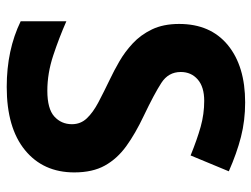

<svg xmlns="http://www.w3.org/2000/svg" viewBox="-112 -652 774 591"><g transform="rotate(90 275.5 -357.0)"><path d="M511.2 -198.2Q511.2 -102.5 442.6 -46.4Q374 9.8 248 9.8Q134.3 9.8 45.9 -33.2V-173.8Q96.7 -151.4 151.4 -133.3Q206.1 -115.2 259.8 -115.2Q315.4 -115.2 339.1 -136.7Q362.8 -158.2 362.8 -190.9Q362.8 -217.8 344.7 -236.8Q326.7 -255.9 295.2 -272.5Q263.7 -289.1 224.1 -308.1Q199.2 -319.8 169.9 -336.7Q140.6 -353.5 114.3 -377.9Q87.9 -402.3 71 -437.3Q54.2 -472.2 54.2 -521Q54.2 -617.2 119.1 -670.7Q184.1 -724.1 295.9 -724.1Q351.6 -724.1 402.1 -711.2Q452.6 -698.2 507.8 -673.8L459 -556.2Q409.7 -576.2 370.6 -587.2Q331.5 -598.1 291 -598.1Q248 -598.1 225.1 -578.1Q202.1 -558.1 202.1 -525.9Q202.1 -487.8 235.8 -466.1Q269.5 -444.3 336.9 -412.1Q391.6 -386.2 430.4 -358.2Q469.2 -330.1 490.2 -292.2Q511.2 -254.4 511.2 -198.2Z"/></g></svg>

Font: Open Sans
Style: Bold
Weight: 700
Designer: Monotype Design Team
Foundry: Monotype Imaging Inc.
Version: Version 3.000; ttfautohint (v1.8.4)